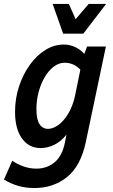

<svg xmlns="http://www.w3.org/2000/svg" viewBox="-49 -754 573 970"><path d="M-29 153 13 58Q37 75 69 86.5Q101 98 135 98Q187 98 226 66.5Q265 35 279 -34L287 -74Q260 -40 226 -23Q192 -6 157 -6Q97 -6 62 -54.5Q27 -103 27 -189Q27 -257 47.5 -318.5Q68 -380 102.5 -427.5Q137 -475 181 -502Q225 -529 273 -529Q301 -529 328 -517.5Q355 -506 377 -482L391 -519H486L384 -34Q358 86 289 141Q220 196 125 196Q81 196 43 185Q5 174 -29 153ZM135 -203Q135 -151 150.5 -127Q166 -103 194 -103Q218 -103 245 -122Q272 -141 295 -178.5Q318 -216 330 -270L357 -402Q340 -420 320 -428.5Q300 -437 278 -437Q248 -437 222 -417Q196 -397 176.5 -363.5Q157 -330 146 -288.5Q135 -247 135 -203ZM217 -734H299L333 -657L399 -734H487L372 -584H270Z"/></svg>

Font: Radio Canada Condensed Medium
Style: Italic
Weight: 500
Width: 3
Italic angle: -12°
Designer: Charles Daoud, Etienne Aubert Bonn, Alexandre Saumier Demers, Jacques Le Bailly
Foundry: Radio-Canada
Version: Version 2.104; ttfautohint (v1.8.4.7-5d5b);gftools[0.9.28.de